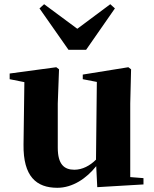

<svg xmlns="http://www.w3.org/2000/svg" viewBox="-20 -877 731 914"><path d="M390 -640 527 -837 505 -857 348 -740 190 -857 168 -837 306 -640ZM600 -34V-384L604 -547L591 -557L374 -522V-500L441 -487L437 -117C408 -88 372 -69 334 -69C286 -69 255 -94 255 -174V-384L261 -547L248 -557L26 -527V-500L96 -486L92 -189C90 -37 153 17 253 17C326 17 392 -28 438 -86L443 14L663 1V-29Z"/></svg>

Font: Noto Serif KR Black
Style: Regular
Weight: 900
Version: Version 1.001;PS 1.001;hotconv 16.6.54;makeotf.lib2.5.65590